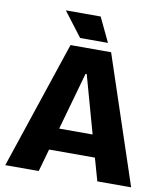

<svg xmlns="http://www.w3.org/2000/svg" viewBox="-90 -904 839 978"><g transform="rotate(10 329.5 -415.0)"><path d="M4 0 225 -660H435L655 0H480L447 -117H210L177 0ZM326 -529 242 -231H415L332 -529ZM267 -704 171 -830H351L411 -704Z"/></g></svg>

Font: Bricolage Grotesque 48pt ExtraBold
Style: Regular
Weight: 800
Designer: Mathieu Triay
Foundry: Atelier Triay
Version: Version 1.000; ttfautohint (v1.8.4.7-5d5b);gftools[0.9.32]